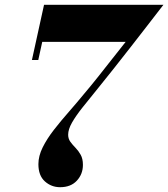

<svg xmlns="http://www.w3.org/2000/svg" viewBox="-20 -770 701 800"><path d="M230.5 10Q194 10 167 -14.2Q140 -38.5 140 -86Q140 -120 157.8 -155.8Q175.5 -191.5 204.2 -228.5Q233 -265.5 266.8 -304Q300.5 -342.5 332.5 -381.5Q360.5 -414.5 388 -449.2Q415.5 -484 444 -520.2Q472.5 -556.5 503.5 -595.5H156L139.5 -520H113L163.5 -750H661Q661 -750 642.5 -726.2Q624 -702.5 593.8 -663.2Q563.5 -624 527 -577.2Q490.5 -530.5 453.8 -484Q417 -437.5 386.5 -400Q350.5 -356 323 -321.2Q295.5 -286.5 279.8 -258.8Q264 -231 264 -208.5Q264 -192 273.2 -179.2Q282.5 -166.5 294.8 -154Q307 -141.5 316.2 -125Q325.5 -108.5 325.5 -83Q325.5 -44.5 300.2 -17.2Q275 10 230.5 10Z"/></svg>

Font: Bodoni Moda 9pt
Style: Bold Italic
Weight: 700
Italic angle: -13°
Designer: Owen Earl
Foundry: indestructible type
Version: Version 2.004